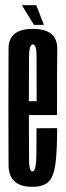

<svg xmlns="http://www.w3.org/2000/svg" viewBox="-20 -718 256 741"><path d="M104.5 3V-56.5Q91.5 -56.5 92 -111.5Q91.5 -165.5 91.5 -302.5Q91.5 -455 92 -500Q92.5 -546.5 106.5 -546.5Q121.5 -546.5 121 -501Q121.5 -457 121.5 -327.5H83.5V-274H200Q200 -288 200 -302Q200 -457 201 -532Q200 -606.5 106.5 -606.5Q13 -606.5 13 -530.5Q12.5 -454.5 12.5 -302.5Q12.5 -170.5 13 -83Q12.5 3 104.5 3ZM104.5 -56.5V3Q148.5 3 168.5 -17.5Q188 -38 194.5 -89.5Q200.5 -140 200.5 -223.5L121 -223Q121 -170 120.5 -126Q120 -83 115.5 -69.5Q112 -56.5 104.5 -56.5ZM111 -622H149.5L120 -698H64.5Z"/></svg>

Font: Anybody UltraCondensed
Style: Regular
Weight: 400
Width: 1
Version: Version 1.113;gftools[0.9.25]